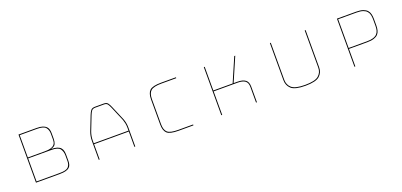

<svg xmlns="http://www.w3.org/2000/svg" viewBox="8 -1367 4240 2026"><g transform="rotate(-20 2128.5 -354.0)"><path d="M449 -90H180V-630H383Q424 -630 450 -621.5Q476 -613 490 -598.5Q504 -584 509 -565Q514 -546 514 -524V-460Q514 -430 503.5 -405Q493 -380 450 -369Q491 -369 517 -360.5Q543 -352 557 -336.5Q571 -321 575.5 -300Q580 -279 580 -254V-190Q580 -168 575 -149.5Q570 -131 556.5 -118Q543 -105 517 -97.5Q491 -90 449 -90ZM383 -620H190V-369H383Q424 -369 448 -376.5Q472 -384 484.5 -396.5Q497 -409 500.5 -425.5Q504 -442 504 -460V-524Q504 -564 481 -592Q458 -620 383 -620ZM450 -359H190V-100H449Q524 -100 547 -124.5Q570 -149 570 -190V-254Q570 -299 547.5 -329Q525 -359 450 -359Z M895 -303V-272H1285V-303Q1285 -330 1280.5 -353Q1276 -376 1269 -396L1200 -559Q1189 -585 1177 -602.5Q1165 -620 1137 -620H1039Q1009 -620 997 -602.5Q985 -585 975 -560L911 -396Q904 -376 899.5 -353Q895 -330 895 -303ZM1285 -90V-262H895V-90H885V-303Q885 -331 889.5 -354.5Q894 -378 902 -400L966 -564Q977 -592 991 -611Q1005 -630 1039 -630H1137Q1170 -630 1183.5 -611Q1197 -592 1209 -563L1278 -400Q1286 -378 1290.5 -354.5Q1295 -331 1295 -303V-90Z M1948 -100V-90H1781Q1684 -90 1652.5 -120Q1621 -150 1621 -219V-499Q1621 -570 1653 -600Q1685 -630 1781 -630H1948V-620H1781Q1693 -620 1662 -592.5Q1631 -565 1631 -499V-219Q1631 -154 1661 -127Q1691 -100 1781 -100Z M2271 -90H2261V-630H2271V-364H2488L2603 -630H2614L2499 -364H2540Q2601 -364 2631 -341Q2661 -318 2661 -266V-90H2651V-266Q2651 -314 2623 -334Q2595 -354 2540 -354H2271Z M3003 -630H3013V-213Q3013 -157 3052.5 -122.5Q3092 -88 3203 -88Q3314 -88 3354 -122.5Q3394 -157 3394 -213V-630H3404V-213Q3404 -153 3362 -115.5Q3320 -78 3203 -78Q3086 -78 3044.5 -115.5Q3003 -153 3003 -213Z M3972 -287H3766V-90H3756V-630H3972Q4019 -630 4048.5 -619.5Q4078 -609 4094 -591Q4110 -573 4116 -548Q4122 -523 4122 -494V-420Q4122 -391 4116 -366.5Q4110 -342 4094 -324.5Q4078 -307 4048.5 -297Q4019 -287 3972 -287ZM3766 -297H3972Q4016 -297 4043.5 -306Q4071 -315 4086 -331.5Q4101 -348 4106.5 -370.5Q4112 -393 4112 -420V-494Q4112 -521 4106.5 -544Q4101 -567 4086 -584Q4071 -601 4043.5 -610.5Q4016 -620 3972 -620H3766Z"/></g></svg>

Font: Bungee Hairline
Style: Regular
Weight: 400
Designer: David Jonathan Ross
Foundry: David Jonathan Ross
Version: Version 1.001;PS 1.0;hotconv 1.0.72;makeotf.lib2.5.5900